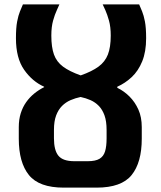

<svg xmlns="http://www.w3.org/2000/svg" viewBox="-20 -859 738 879"><path d="M272 0Q159 0 112.5 -57.5Q66 -115 66 -224V-277Q66 -312 75 -340.5Q84 -369 100 -391.5Q116 -414 137 -431Q158 -448 182 -460V-462Q128 -486 90.5 -539.5Q53 -593 53 -684Q53 -732 58.5 -760.5Q64 -789 71.5 -807Q79 -825 85 -839H252Q249 -831 240 -812Q231 -793 223 -764.5Q215 -736 215 -696Q215 -643 227 -609.5Q239 -576 268.5 -554Q298 -532 349 -514H350Q401 -532 431 -554Q461 -576 474 -609.5Q487 -643 487 -696Q487 -736 479 -764.5Q471 -793 462.5 -812Q454 -831 450 -839H617Q623 -825 630.5 -807Q638 -789 643.5 -760.5Q649 -732 649 -684Q649 -622 631 -578Q613 -534 583 -506Q553 -478 517 -462V-457Q548 -442 573 -417Q598 -392 613.5 -357.5Q629 -323 629 -277V-224Q629 -115 582.5 -57.5Q536 0 422 0ZM382 -121Q417 -121 435.5 -132Q454 -143 461 -166Q468 -189 468 -226V-264Q468 -304 458.5 -330.5Q449 -357 432.5 -374Q416 -391 394.5 -400.5Q373 -410 349 -415Q325 -410 303 -400.5Q281 -391 264 -374Q247 -357 237 -330.5Q227 -304 227 -264V-226Q227 -171 247.5 -146Q268 -121 320 -121Z"/></svg>

Font: Matangi Black
Style: Regular
Weight: 900
Designer: Prashant Pant
Foundry: The Graphic Ant
Version: Version 3.002